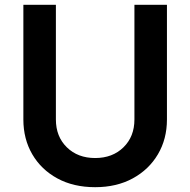

<svg xmlns="http://www.w3.org/2000/svg" viewBox="-20 -765 790 797"><path d="M538 -745H673V-269Q673 -188 635.5 -124.5Q598 -61 531 -24.5Q464 12 375 12Q285 12 218 -24.5Q151 -61 114 -124.5Q77 -188 77 -269V-745H212V-269Q212 -198 257.5 -153.5Q303 -109 375 -109Q447 -109 492.5 -153.5Q538 -198 538 -269Z"/></svg>

Font: Plus Jakarta Text
Style: Bold
Weight: 700
Designer: Gumpita Rahayu
Foundry: Tokotype Studio
Version: Version 1.000